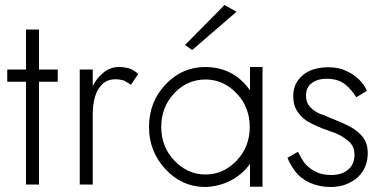

<svg xmlns="http://www.w3.org/2000/svg" viewBox="-20 -738 1537 768"><path d="M9 -460V-411H211V-460ZM84 -620V0H136V-620Z M351 -460H299V0H351ZM504 -399 533 -442Q517 -457 498 -464Q478 -470 456 -470Q419 -470 391 -445Q360 -419 344 -378Q327 -329 327 -280H351Q351 -320 360 -351Q369 -382 390 -402Q409 -421 444 -421Q456 -421 476 -416Q478 -415 504 -399Z M926 -691 878 -718 720 -558 749 -538ZM979 -81 980 -83V9H1030V-470H980V-377L979 -378Q914 -469 802 -470Q708 -470 642 -400Q576 -330 576 -230Q576 -132 642 -61Q708 10 802 10Q856 8 901 -15Q948 -39 979 -81ZM927 -96Q874 -40 802 -40Q730 -40 677 -96Q625 -151 625 -230Q625 -310 677 -365Q729 -420 802 -420Q874 -420 927 -364Q979 -309 979 -230Q979 -151 927 -96Z M1172 -131 1130 -107Q1139 -82 1162 -51Q1183 -24 1219 -7Q1259 10 1302 10Q1366 10 1410 -28Q1451 -66 1451 -125Q1451 -164 1432 -189Q1412 -214 1381 -231Q1344 -250 1312 -262Q1305 -265 1288 -272Q1286 -273 1272 -279Q1260 -282 1259 -283Q1234 -294 1219 -312Q1204 -328 1204 -356Q1204 -390 1228 -406Q1251 -423 1285 -423Q1332 -423 1360 -401Q1387 -379 1405 -349L1448 -375Q1435 -403 1414 -422Q1392 -443 1361 -456Q1335 -469 1291 -469Q1256 -469 1224 -457Q1192 -444 1173 -418Q1153 -392 1153 -353Q1153 -313 1173 -287Q1193 -260 1222 -246Q1252 -230 1284 -219Q1286 -218 1299 -213.5Q1312 -209 1320 -206Q1339 -198 1340 -197Q1365 -183 1382 -166Q1398 -147 1398 -119Q1398 -81 1373 -60Q1348 -38 1305 -38Q1268 -38 1243 -51Q1218 -63 1199 -85Q1183 -107 1172 -131Z"/></svg>

Font: NM-font
Style: Light
Weight: 500
Designer: ""
Foundry: ""
Version: ""